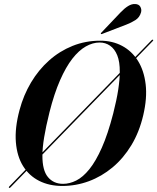

<svg xmlns="http://www.w3.org/2000/svg" viewBox="-20 -913 781 953"><path d="M25 19.5Q23.5 18 24 16Q24.5 14 26 12.5L733 -714Q735 -716 736.5 -716.2Q738 -716.5 739.5 -715.5Q741 -714.5 740.5 -712.8Q740 -711 738 -709L31.5 17.5Q30 19 28.2 19.5Q26.5 20 25 19.5ZM477 -711Q538 -711 586.2 -685.2Q634.5 -659.5 664.8 -611Q695 -562.5 703 -494.2Q711 -426 691 -341Q671.5 -257.5 632 -192.2Q592.5 -127 538.5 -82Q484.5 -37 420.8 -13.5Q357 10 289 10Q224.5 10 174.5 -15.2Q124.5 -40.5 94.5 -88.8Q64.5 -137 58.8 -207.2Q53 -277.5 77 -367Q96.5 -440.5 134 -503.5Q171.5 -566.5 223.8 -613Q276 -659.5 340.2 -685.2Q404.5 -711 477 -711ZM293 -0.5Q325.5 -0.5 358.5 -17Q391.5 -33.5 423.5 -73Q455.5 -112.5 485.5 -180Q515.5 -247.5 542 -350Q559 -417 566.8 -467.8Q574.5 -518.5 574.5 -555.5Q575 -606.5 562 -638.5Q549 -670.5 526.2 -686.2Q503.5 -702 474.5 -702Q440.5 -702 406 -682.5Q371.5 -663 339.2 -621.8Q307 -580.5 278 -514.5Q249 -448.5 225.5 -355.5Q207.5 -283 199 -230.8Q190.5 -178.5 190.5 -141.5Q190 -67.5 218 -34Q246 -0.5 293 -0.5ZM578.5 -851.5Q598 -872 616 -883Q634 -894 650.5 -893Q669.5 -892.5 676.8 -879Q684 -865.5 680 -851.5Q673 -826.5 652 -813.2Q631 -800 607.5 -791L486.5 -744.5Q485 -744 483.2 -743.8Q481.5 -743.5 480.5 -745Q480 -746 480.8 -747.8Q481.5 -749.5 483 -751Z"/></svg>

Font: Fraunces 120pt SemiBold
Style: Italic
Weight: 600
Italic angle: -16°
Version: Version 1.000;[b76b70a41]